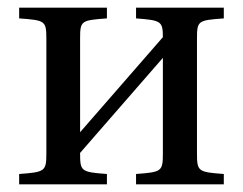

<svg xmlns="http://www.w3.org/2000/svg" viewBox="-20 -481 634 501"><path d="M30 0H259V-27C191 -32 189 -34 189 -82L405 -330V-82C405 -34 403 -32 335 -27V0H564V-27C496 -32 494 -34 494 -82V-379C494 -427 496 -428 564 -433V-461H335V-433C400 -428 405 -426 405 -384L189 -136V-379C189 -427 191 -428 259 -433V-461H30V-433C98 -428 101 -427 101 -379V-82C101 -34 98 -32 30 -27Z"/></svg>

Font: erewhon
Style: Regular
Weight: 400
Version: Version 1.0.0